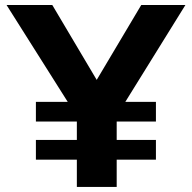

<svg xmlns="http://www.w3.org/2000/svg" viewBox="-20 -740 760 760"><path d="M122.1 -258.8V-336.9H248L5.9 -720.2H187L362.8 -423.8L539.1 -720.2H713.9L476.1 -336.9H597.2V-258.8H441.9V-186H597.2V-107.9H441.9V0H284.2V-107.9H122.1V-186H284.2V-258.8Z"/></svg>

Font: Aspekta 400
Style: Bold
Weight: 700
Designer: Ivo Dolenc
Version: Version 2.000